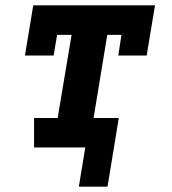

<svg xmlns="http://www.w3.org/2000/svg" viewBox="-20 -550 640 716"><path d="M274 146 298 0H107V-110H195L247 -420H193L180 -343H73L104 -530H558L527 -343H421L433 -420H380L329 -110H423L381 146Z"/></svg>

Font: Iosevka Slab XBdExObl
Style: Regular
Weight: 800
Width: 7
Italic angle: -9°
Monospace: yes
Designer: Belleve Invis
Foundry: Belleve Invis
Version: Version 11.1.0; ttfautohint (v1.8.3)